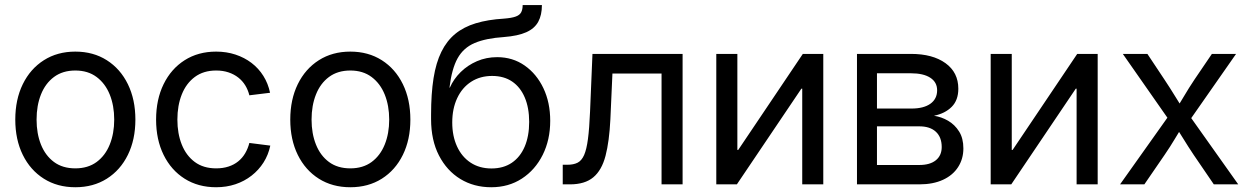

<svg xmlns="http://www.w3.org/2000/svg" viewBox="-20 -748 5066 779"><path d="M285.6 11.7Q212.9 11.7 158 -22.9Q103 -57.6 72.5 -119.6Q42 -181.6 42 -262.7Q42 -344.2 72.5 -406.5Q103 -468.8 158 -503.7Q212.9 -538.6 285.6 -538.6Q358.4 -538.6 413.3 -503.7Q468.3 -468.8 498.8 -406.5Q529.3 -344.2 529.3 -262.7Q529.3 -181.6 498.8 -119.6Q468.3 -57.6 413.3 -22.9Q358.4 11.7 285.6 11.7ZM285.6 -64.9Q336.9 -64.9 372.1 -90.8Q407.2 -116.7 425.3 -161.6Q443.4 -206.5 443.4 -262.7Q443.4 -319.3 425.3 -364.3Q407.2 -409.2 372.1 -435.5Q336.9 -461.9 285.6 -461.9Q234.4 -461.9 199.2 -435.8Q164.1 -409.7 146.2 -364.7Q128.4 -319.8 128.4 -262.7Q128.4 -206.1 146.2 -161.4Q164.1 -116.7 199 -90.8Q233.9 -64.9 285.6 -64.9Z M856.9 11.7Q784.2 11.7 729.2 -22.9Q674.3 -57.6 643.8 -119.6Q613.3 -181.6 613.3 -262.7Q613.3 -344.2 643.8 -406.5Q674.3 -468.8 729.2 -503.7Q784.2 -538.6 856.9 -538.6Q898.9 -538.6 935.3 -526.6Q971.7 -514.6 1000.5 -492.7Q1029.3 -470.7 1048.6 -439.9Q1067.9 -409.2 1075.7 -371.6L991.7 -361.3Q986.3 -383.3 975.1 -401.6Q963.9 -419.9 946.8 -433.3Q929.7 -446.8 907.2 -454.3Q884.8 -461.9 856.9 -461.9Q805.7 -461.9 770.5 -435.8Q735.4 -409.7 717.5 -364.7Q699.7 -319.8 699.7 -262.7Q699.7 -206.1 717.5 -161.4Q735.4 -116.7 770.3 -90.8Q805.2 -64.9 856.9 -64.9Q884.8 -64.9 907.2 -72.3Q929.7 -79.6 946.5 -93.3Q963.4 -106.9 974.6 -126Q985.8 -145 991.7 -168L1076.7 -157.2Q1068.8 -119.6 1049.3 -88.9Q1029.8 -58.1 1000.7 -35.4Q971.7 -12.7 935.3 -0.5Q898.9 11.7 856.9 11.7Z M1401.4 11.7Q1328.6 11.7 1273.7 -22.9Q1218.8 -57.6 1188.2 -119.6Q1157.7 -181.6 1157.7 -262.7Q1157.7 -344.2 1188.2 -406.5Q1218.8 -468.8 1273.7 -503.7Q1328.6 -538.6 1401.4 -538.6Q1474.1 -538.6 1529.1 -503.7Q1584 -468.8 1614.5 -406.5Q1645 -344.2 1645 -262.7Q1645 -181.6 1614.5 -119.6Q1584 -57.6 1529.1 -22.9Q1474.1 11.7 1401.4 11.7ZM1401.4 -64.9Q1452.6 -64.9 1487.8 -90.8Q1522.9 -116.7 1541 -161.6Q1559.1 -206.5 1559.1 -262.7Q1559.1 -319.3 1541 -364.3Q1522.9 -409.2 1487.8 -435.5Q1452.6 -461.9 1401.4 -461.9Q1350.1 -461.9 1314.9 -435.8Q1279.8 -409.7 1262 -364.7Q1244.1 -319.8 1244.1 -262.7Q1244.1 -206.1 1262 -161.4Q1279.8 -116.7 1314.7 -90.8Q1349.6 -64.9 1401.4 -64.9Z M1973.1 11.7Q1902.8 11.7 1847.9 -21.7Q1793 -55.2 1761 -117.2Q1729 -179.2 1729 -264.6V-283.2Q1729 -367.7 1739 -430.7Q1749 -493.7 1770.8 -537.8Q1792.5 -582 1826.9 -610.4Q1861.3 -638.7 1910.4 -653.6Q1959.5 -668.5 2024.4 -672.4Q2055.7 -674.8 2072 -680.7Q2088.4 -686.5 2094.5 -698Q2100.6 -709.5 2100.6 -727.5H2178.7Q2178.7 -687 2163.8 -659.7Q2148.9 -632.3 2115.2 -617.2Q2081.5 -602.1 2024.4 -597.7Q1951.2 -592.8 1905.8 -573.5Q1860.4 -554.2 1836.7 -511.7Q1813 -469.2 1803.7 -392.6H1805.2Q1820.8 -427.7 1849.1 -455.6Q1877.4 -483.4 1915.3 -499.8Q1953.1 -516.1 1997.1 -516.1Q2060.1 -516.1 2108.6 -482.2Q2157.2 -448.2 2184.8 -390.1Q2212.4 -332 2212.4 -257.8Q2212.4 -180.7 2181.9 -119.6Q2151.4 -58.6 2097.4 -23.4Q2043.5 11.7 1973.1 11.7ZM1974.1 -64.5Q2022.5 -64.5 2056.6 -87.6Q2090.8 -110.8 2108.9 -153.3Q2127 -195.8 2127 -253.4Q2127 -310.5 2109.1 -352.5Q2091.3 -394.5 2057.9 -417.2Q2024.4 -439.9 1976.6 -439.9Q1928.2 -439.9 1891.6 -416.3Q1855 -392.6 1835 -349.9Q1814.9 -307.1 1814.9 -251Q1814.9 -196.3 1834.2 -154.1Q1853.5 -111.8 1889.4 -88.1Q1925.3 -64.5 1974.1 -64.5Z M2263.2 0V-79.6H2282.7Q2307.1 -79.6 2323.5 -87.9Q2339.8 -96.2 2349.9 -118.9Q2359.9 -141.6 2365.5 -184.1Q2371.1 -226.6 2374 -294.9L2383.8 -529.3H2749.5V0H2664.1V-449.7H2464.8L2456.5 -264.2Q2452.1 -174.3 2436.8 -115.7Q2421.4 -57.1 2387.2 -28.6Q2353 0 2292.5 0Z M3320.3 0H3234.9V-388.2H3231.4L2969.7 0H2886.2V-529.3H2971.7V-139.6H2975.1L3237.3 -529.3H3320.3Z M3457 0V-529.3H3675.8Q3764.2 -529.3 3816.2 -491.7Q3868.2 -454.1 3868.2 -388.2Q3868.2 -341.3 3841.3 -314.5Q3814.5 -287.6 3769.5 -278.3Q3799.3 -273.9 3826.7 -258.1Q3854 -242.2 3871.3 -214.6Q3888.7 -187 3888.7 -146Q3888.7 -103.5 3867.4 -70.3Q3846.2 -37.1 3806.2 -18.6Q3766.1 0 3710 0ZM3538.1 -78.6H3710Q3753.4 -78.6 3777.1 -97.9Q3800.8 -117.2 3800.8 -151.4Q3800.8 -191.4 3777.1 -213.4Q3753.4 -235.4 3710 -235.4H3538.1ZM3538.1 -307.6H3678.2Q3727.5 -307.6 3754.9 -327.1Q3782.2 -346.7 3782.2 -381.8Q3782.2 -414.6 3754.4 -432.6Q3726.6 -450.7 3675.8 -450.7H3538.1Z M4433.6 0H4348.1V-388.2H4344.7L4083 0H3999.5V-529.3H4085V-139.6H4088.4L4350.6 -529.3H4433.6Z M4524.4 0 4739.7 -303.2 4739.3 -237.8 4535.6 -529.3H4635.3L4704.1 -425.8Q4727.5 -390.6 4747.3 -358.2Q4767.1 -325.7 4787.6 -293.5H4744.1Q4765.1 -325.7 4784.2 -358.2Q4803.2 -390.6 4826.7 -425.8L4897 -529.3H4995.1L4790.5 -236.3V-300.8L5003.9 0H4904.8L4823.2 -119.6Q4800.3 -153.8 4781.2 -185.1Q4762.2 -216.3 4742.2 -247.1H4785.6Q4765.6 -216.3 4747.1 -185.1Q4728.5 -153.8 4705.1 -119.6L4623 0Z"/></svg>

Font: Inter 24pt
Style: Regular
Weight: 400
Designer: Rasmus Andersson
Foundry: rsms
Version: Version 4.001;git-66647c0bb